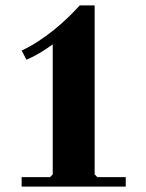

<svg xmlns="http://www.w3.org/2000/svg" viewBox="-20 -690 540 710"><path d="M175 0V-526Q153 -510 131 -496.5Q109 -483 78 -469L60 -503Q92 -518 121 -537Q150 -556 177 -577.5Q204 -599 228.5 -622.5Q253 -646 275 -670H330V0ZM60 0V-35H165L175 -45H330L340 -35H445V0Z"/></svg>

Font: Brygada 1918
Style: Bold
Weight: 700
Designer: Mateusz Machalski | Borys Kosmynka | Przemek Hoffer
Foundry: NIEPODLEGLA 2018
Version: Version 3.006